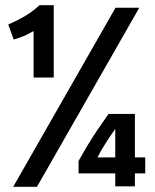

<svg xmlns="http://www.w3.org/2000/svg" viewBox="-20 -721 600 743"><path d="M31 2 427 -691H519L123 2ZM426 0V-50H284V-98Q303 -132 320.5 -161Q338 -190 357.5 -219Q377 -248 400 -280H502V-112H542V-50H502V0ZM357 -112H426V-222Q406 -194 388.5 -166.5Q371 -139 357 -112ZM110 -421V-601Q88 -588 71 -581Q54 -574 33 -568L12 -626Q50 -643 78 -659.5Q106 -676 133 -701H188V-421Z"/></svg>

Font: Ubuntu Sans Mono Medium
Style: Regular
Weight: 500
Monospace: yes
Designer: Dalton Maag Ltd
Foundry: Dalton Maag Ltd
Version: Version 1.006